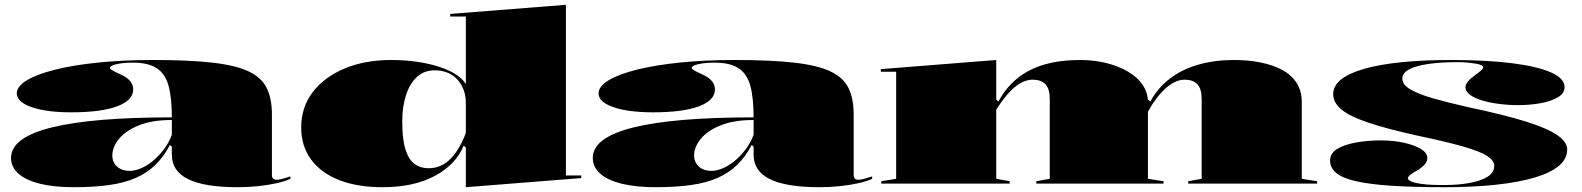

<svg xmlns="http://www.w3.org/2000/svg" viewBox="-20 -765 6591 800"><path d="M617 -515Q768 -515 865 -504Q962 -493 1016 -467.5Q1070 -442 1091.5 -398Q1113 -354 1113 -288V-35Q1113 -26 1118 -21Q1123 -16 1132 -16Q1143 -16 1157.5 -20Q1172 -24 1190 -30V-20Q1169 -10 1134 -2Q1099 6 1056.5 10.5Q1014 15 971 15Q832 15 764 -18.5Q696 -52 696 -120Q696 -129 696 -133.5Q696 -138 696 -143Q696 -148 696 -154L688 -161Q663 -113 628.5 -79Q594 -45 546.5 -24Q499 -3 435 6Q371 15 287 15Q207 15 148.5 1Q90 -13 58 -40.5Q26 -68 26 -107Q26 -192 195.5 -234Q365 -276 696 -276Q696 -357 682.5 -407Q669 -457 633.5 -480.5Q598 -504 534 -504Q505 -504 483.5 -501Q462 -498 450 -493Q438 -488 438 -482Q438 -478 448 -472Q458 -466 482 -455Q535 -432 535 -392Q535 -347 468 -322Q401 -297 277 -297Q174 -297 112 -318.5Q50 -340 50 -376Q50 -405 92 -430.5Q134 -456 210.5 -475Q287 -494 390.5 -504.5Q494 -515 617 -515ZM696 -265Q613 -265 558 -242.5Q503 -220 475.5 -186Q448 -152 448 -117Q448 -98 457.5 -83Q467 -68 483.5 -60.5Q500 -53 520 -53Q542 -53 567 -63.5Q592 -74 616 -93.5Q640 -113 661.5 -141Q683 -169 696 -203Z M2338 -745V-34H2402V-23L1921 15V-151L1912 -158Q1896 -119 1866 -87.5Q1836 -56 1792.5 -32.5Q1749 -9 1694.5 3Q1640 15 1574 15Q1469 15 1393.5 -14.5Q1318 -44 1276.5 -100Q1235 -156 1235 -234Q1235 -318 1283 -381Q1331 -444 1415.5 -479.5Q1500 -515 1610 -515Q1684 -515 1748 -502.5Q1812 -490 1857.5 -467.5Q1903 -445 1921 -414V-696H1856V-707ZM1791 -472Q1748 -472 1718 -445Q1688 -418 1672 -369.5Q1656 -321 1656 -258Q1656 -183 1670 -140.5Q1684 -98 1708.5 -81Q1733 -64 1766 -64Q1793 -64 1816.5 -74.5Q1840 -85 1859 -105Q1878 -125 1893.5 -152Q1909 -179 1921 -211V-335Q1921 -367 1911 -392.5Q1901 -418 1883.5 -436Q1866 -454 1842.5 -463Q1819 -472 1791 -472Z M3041 -515Q3192 -515 3289 -504Q3386 -493 3440 -467.5Q3494 -442 3515.5 -398Q3537 -354 3537 -288V-35Q3537 -26 3542 -21Q3547 -16 3556 -16Q3567 -16 3581.5 -20Q3596 -24 3614 -30V-20Q3593 -10 3558 -2Q3523 6 3480.5 10.5Q3438 15 3395 15Q3256 15 3188 -18.5Q3120 -52 3120 -120Q3120 -129 3120 -133.5Q3120 -138 3120 -143Q3120 -148 3120 -154L3112 -161Q3087 -113 3052.5 -79Q3018 -45 2970.5 -24Q2923 -3 2859 6Q2795 15 2711 15Q2631 15 2572.5 1Q2514 -13 2482 -40.5Q2450 -68 2450 -107Q2450 -192 2619.5 -234Q2789 -276 3120 -276Q3120 -357 3106.5 -407Q3093 -457 3057.5 -480.5Q3022 -504 2958 -504Q2929 -504 2907.5 -501Q2886 -498 2874 -493Q2862 -488 2862 -482Q2862 -478 2872 -472Q2882 -466 2906 -455Q2959 -432 2959 -392Q2959 -347 2892 -322Q2825 -297 2701 -297Q2598 -297 2536 -318.5Q2474 -340 2474 -376Q2474 -405 2516 -430.5Q2558 -456 2634.5 -475Q2711 -494 2814.5 -504.5Q2918 -515 3041 -515ZM3120 -265Q3037 -265 2982 -242.5Q2927 -220 2899.5 -186Q2872 -152 2872 -117Q2872 -98 2881.5 -83Q2891 -68 2907.5 -60.5Q2924 -53 2944 -53Q2966 -53 2991 -63.5Q3016 -74 3040 -93.5Q3064 -113 3085.5 -141Q3107 -169 3120 -203Z M3652 0V-10L3714 -20V-466H3650V-477L4131 -515V-350L4140 -342Q4172 -401 4220 -439.5Q4268 -478 4333 -496.5Q4398 -515 4481 -515Q4540 -515 4591 -502Q4642 -489 4681 -466Q4720 -443 4741.5 -410.5Q4763 -378 4763 -340V-20L4828 -10V0H4298V-10L4354 -20V-352Q4354 -395 4336 -414Q4318 -433 4283 -433Q4264 -433 4245 -425Q4226 -417 4207 -401Q4188 -385 4169 -361.5Q4150 -338 4131 -308V-20L4187 -10V0ZM4931 0V-10L4987 -20V-352Q4987 -395 4969 -414Q4951 -433 4916 -433Q4895 -433 4874.5 -423Q4854 -413 4834 -394.5Q4814 -376 4795 -350Q4776 -324 4759 -292V-354L4773 -342Q4804 -399 4854.5 -437.5Q4905 -476 4972.5 -495.5Q5040 -515 5122 -515Q5180 -515 5231 -505Q5282 -495 5321 -474.5Q5360 -454 5382 -420.5Q5404 -387 5404 -340V-20L5468 -10V0Z M5998 15Q5868 15 5777.5 9Q5687 3 5630 -10Q5573 -23 5547.5 -44.5Q5522 -66 5522 -95Q5522 -127 5552.5 -145Q5583 -163 5631.5 -171.5Q5680 -180 5733 -180Q5787 -180 5831 -170Q5875 -160 5901 -144Q5927 -128 5927 -107Q5927 -93 5918.5 -82.5Q5910 -72 5892 -59Q5868 -46 5857 -37Q5846 -28 5846 -22Q5846 -16 5859 -9.5Q5872 -3 5904.5 1.5Q5937 6 5995 6Q6055 6 6102.5 -2.5Q6150 -11 6178 -28.5Q6206 -46 6206 -75Q6206 -96 6176.5 -115Q6147 -134 6078 -154Q6009 -174 5890 -199Q5758 -228 5680 -254.5Q5602 -281 5568.5 -309.5Q5535 -338 5535 -373Q5535 -441 5663.5 -478Q5792 -515 6028 -515Q6176 -515 6281.5 -501.5Q6387 -488 6443 -463Q6499 -438 6499 -402Q6499 -376 6471 -359.5Q6443 -343 6399 -335Q6355 -327 6305 -327Q6265 -327 6226 -332Q6187 -337 6155.5 -346.5Q6124 -356 6105 -370Q6086 -384 6086 -402Q6086 -423 6129 -454Q6147 -467 6153.5 -473.5Q6160 -480 6160 -484Q6160 -489 6152.5 -493Q6145 -497 6131 -499.5Q6117 -502 6097.5 -504Q6078 -506 6052 -506Q5983 -506 5931.5 -498.5Q5880 -491 5851.5 -476Q5823 -461 5823 -437Q5823 -412 5857.5 -392Q5892 -372 5954 -354.5Q6016 -337 6095 -319Q6247 -287 6338 -258.5Q6429 -230 6469.5 -201.5Q6510 -173 6510 -142Q6510 -104 6476.5 -75Q6443 -46 6377 -26Q6311 -6 6215.5 4.5Q6120 15 5998 15Z"/></svg>

Font: Kalnia Expanded SemiBold
Style: Regular
Weight: 600
Width: 7
Designer: Frida Medrano
Foundry: Frida Medrano
Version: Version 1.105